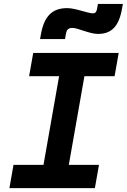

<svg xmlns="http://www.w3.org/2000/svg" viewBox="-20 -965 650 985"><path d="M28.3 0H466.8L487.8 -119.1H333L413.1 -574.2H567.9L588.9 -693.4H150.4L129.4 -574.2H283.2L203.1 -119.1H49.3ZM185.5 -764.6H313.5L318.8 -793.9C322.3 -813.5 332 -821.8 351.6 -821.8C379.9 -821.8 438.5 -791 482.9 -791C552.7 -791 590.3 -830.6 606 -920.4L610.4 -944.8H482.4L478 -919.4C475.1 -903.3 468.3 -896.5 457.5 -896.5C430.2 -896.5 368.7 -923.3 324.7 -923.3C248 -923.3 206.5 -882.3 189.9 -789.1Z"/></svg>

Font: Cascadia Mono NF
Style: Bold Italic
Weight: 700
Italic angle: -10°
Monospace: yes
Designer: Aaron Bell
Foundry: Saja Typeworks
Version: Version 2404.023